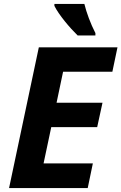

<svg xmlns="http://www.w3.org/2000/svg" viewBox="-20 -954 616 974"><path d="M374 -774H464V-786C439 -835 419 -889 408 -934H256V-924C279 -878 333 -814 374 -774ZM26 0H425L451 -125H201L240 -309H473L500 -433H267L300 -590H550L576 -714H177Z"/></svg>

Font: Noto Sans
Style: Bold Italic
Weight: 700
Italic angle: -12°
Designer: Monotype Design Team
Foundry: Monotype Imaging Inc.
Version: Version 2.013